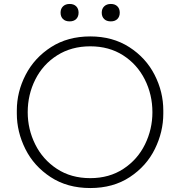

<svg xmlns="http://www.w3.org/2000/svg" viewBox="-20 -933 910 970"><path d="M65 -359V-375Q65 -469 109.5 -555Q154 -641 238 -695Q322 -749 436 -749Q549 -749 633 -695Q717 -641 761 -555Q805 -469 805 -375V-359Q805 -267 762.5 -180.5Q720 -94 636 -38.5Q552 17 436 17Q320 17 235.5 -38.5Q151 -94 108 -180.5Q65 -267 65 -359ZM750 -366Q750 -455 711.5 -531.5Q673 -608 602 -653.5Q531 -699 436 -699Q341 -699 269 -653.5Q197 -608 158.5 -531.5Q120 -455 120 -366Q120 -280 158 -203.5Q196 -127 267.5 -80Q339 -33 436 -33Q532 -33 603.5 -80Q675 -127 712.5 -203.5Q750 -280 750 -366ZM286 -869Q286 -889 298.5 -901Q311 -913 332 -913Q353 -913 365 -901Q377 -889 377 -869Q377 -849 365 -837Q353 -825 332 -825Q310 -825 298 -837Q286 -849 286 -869ZM494 -869Q494 -889 506.5 -901Q519 -913 540 -913Q561 -913 573 -901Q585 -889 585 -869Q585 -849 573 -837Q561 -825 540 -825Q518 -825 506 -837Q494 -849 494 -869Z"/></svg>

Font: Sora-SIA ExtraLight
Style: Regular
Weight: 200
Designer: Jonathan Barnbrook, Julián Moncada
Foundry: Barnbrook Fonts
Version: Version 2.000